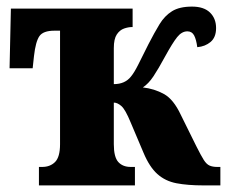

<svg xmlns="http://www.w3.org/2000/svg" viewBox="-20 -562 688 582"><path d="M98 0V-56H108Q132 -56 147 -71Q162 -86 162 -125V-469H145Q111 -469 99.5 -452.5Q88 -436 83 -392L79 -355H9L13 -536H382V-480H380Q369 -480 356 -475.5Q343 -471 334 -457.5Q325 -444 325 -416V-307Q359 -307 377 -330Q387 -342 399 -366Q411 -390 430 -428Q448 -463 463.5 -488.5Q479 -514 501.5 -528Q524 -542 562 -542Q598 -542 616.5 -524Q635 -506 635 -477Q635 -449 618.5 -435Q602 -421 578 -419Q575 -442 568.5 -454.5Q562 -467 548 -467Q531 -467 517 -449.5Q503 -432 480 -390Q460 -353 445 -330.5Q430 -308 413 -297Q448 -293 477 -277Q506 -261 528 -214L575 -119Q589 -91 597.5 -77.5Q606 -64 615.5 -60Q625 -56 638 -56H648V0H597Q549 0 515 -6.5Q481 -13 457 -34.5Q433 -56 415 -99L376 -191Q360 -230 348 -240.5Q336 -251 325 -251V-125Q325 -86 338.5 -71Q352 -56 376 -56H389V0Z"/></svg>

Font: Noto Serif ExtraCondensed Black
Style: Regular
Weight: 900
Width: 2
Designer: Monotype Design Team
Foundry: Monotype Imaging Inc.
Version: Version 2.015; ttfautohint (v1.8.4.7-5d5b)